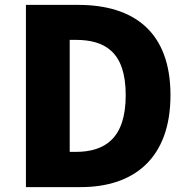

<svg xmlns="http://www.w3.org/2000/svg" viewBox="-20 -765 769 785"><path d="M86 0H310C527 0 677 -117 677 -376C677 -635 527 -745 300 -745H86ZM265 -144V-602H289C409 -602 494 -553 494 -376C494 -199 409 -144 289 -144Z"/></svg>

Font: Source Han Sans HK Heavy
Style: Regular
Weight: 900
Designer: Ryoko NISHIZUKA 西塚涼子 (kana, bopomofo & ideographs); Paul D. Hunt (Latin, Greek & Cyrillic); Sandoll Communications 산돌커뮤니
Foundry: Adobe
Version: Version 2.000;hotconv 1.0.107;makeotfexe 2.5.65593